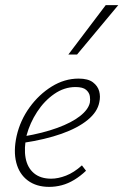

<svg xmlns="http://www.w3.org/2000/svg" viewBox="-20 -724 482 750"><path d="M172 6Q122 6 88.5 -19Q55 -44 43.5 -89Q32 -134 45 -193Q59 -254 95.5 -304.5Q132 -355 182 -386Q232 -417 287 -417Q324 -417 343 -402.5Q362 -388 367.5 -367.5Q373 -347 368 -325Q361 -287 322.5 -255.5Q284 -224 220.5 -201.5Q157 -179 71 -166L72 -191Q148 -204 204 -224.5Q260 -245 292.5 -270.5Q325 -296 331 -323Q333 -334 331 -348Q329 -362 316.5 -373Q304 -384 275 -384Q231 -384 192 -357Q153 -330 125 -287Q97 -244 84 -196Q73 -145 80 -107Q87 -69 112.5 -47.5Q138 -26 180 -26Q207 -26 238 -38Q269 -50 300 -78L316 -57Q294 -36 270 -21.5Q246 -7 221.5 -0.5Q197 6 172 6ZM247 -511 393 -704H442L281 -511Z"/></svg>

Font: Ysabeau ExtraLight
Style: Italic
Weight: 250
Italic angle: -12°
Version: Version 2.000;gftools[0.9.27.dev2+g8671c4b]